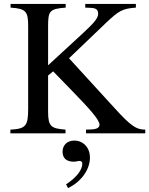

<svg xmlns="http://www.w3.org/2000/svg" viewBox="-20 -682 763 982"><path d="M723 0V-19C677 -19 650 -37 567 -128L333 -384L519 -562C588 -628 607 -638 675 -643V-662H416V-643L441 -642C474 -641 482 -631 482 -611C482 -586 452 -557 404 -512L226 -348V-548C226 -625 233 -637 316 -643V-662H34V-643C113 -638 124 -623 124 -549V-125C124 -38 112 -23 33 -19V0H315V-19C242 -25 226 -34 226 -111V-296L252 -317L352 -214C431 -132 489 -71 489 -44C489 -30 476 -21 447 -20L420 -19V0ZM328 280C397 247 440 184 440 124C440 72 405 37 360 37C324 37 300 60 300 94C300 128 321 145 358 145C369 145 379 141 387 141C395 141 401 147 401 154C401 187 373 224 318 261Z"/></svg>

Font: STIX Math
Style: Regular
Weight: 400
Designer: MicroPress Inc., with final additions and corrections provided by Coen Hoffman, Elsevier (retired)
Version: Version 1.1.0